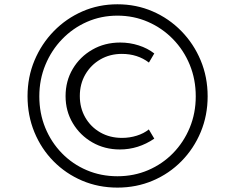

<svg xmlns="http://www.w3.org/2000/svg" viewBox="-20 -860 1097 896"><path d="M528 15.5Q439.5 15.5 363.2 -17Q287 -49.5 229.8 -107.5Q172.5 -165.5 140.5 -243.2Q108.5 -321 108.5 -411Q108.5 -500.5 141 -578Q173.5 -655.5 231 -714.5Q288.5 -773.5 364.5 -806.8Q440.5 -840 528 -840Q616 -840 692.2 -807Q768.5 -774 826.2 -715Q884 -656 916.5 -578.2Q949 -500.5 949 -410.5Q949 -321.5 916.8 -244Q884.5 -166.5 827 -108Q769.5 -49.5 693 -17Q616.5 15.5 528 15.5ZM528 -37.5Q605 -37.5 671.5 -66Q738 -94.5 787.8 -145.5Q837.5 -196.5 865.5 -264.2Q893.5 -332 893.5 -410.5Q893.5 -489.5 865.5 -557.8Q837.5 -626 787.2 -677.5Q737 -729 670.5 -758Q604 -787 528 -787Q452 -787 386 -758Q320 -729 270 -677.2Q220 -625.5 191.8 -557.2Q163.5 -489 163.5 -410.5Q163.5 -331.5 191.2 -263.8Q219 -196 268.8 -145Q318.5 -94 384.8 -65.8Q451 -37.5 528 -37.5ZM539.5 -162.5Q468.5 -162.5 411 -195.5Q353.5 -228.5 319.8 -285Q286 -341.5 286 -411.5Q286 -482 319.5 -538.5Q353 -595 410.8 -628.2Q468.5 -661.5 541 -661.5Q585.5 -661.5 627 -648.2Q668.5 -635 700 -610.5L675 -568Q622 -608.5 548.5 -608.5Q493 -608.5 448.5 -582.8Q404 -557 378.2 -512.5Q352.5 -468 352.5 -412Q352.5 -356 378 -311.8Q403.5 -267.5 448 -242Q492.5 -216.5 549.5 -216.5Q585 -216.5 618 -226.8Q651 -237 674.5 -256L700 -213Q625.5 -162.5 539.5 -162.5Z"/></svg>

Font: Spartan Thin
Style: Regular
Weight: 400
Version: Version 1.004